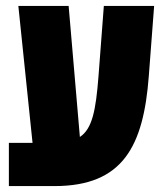

<svg xmlns="http://www.w3.org/2000/svg" viewBox="-20 -629 551 649"><path d="M10 0H164C396 0 465 -135 483 -372L501 -609H331L313 -372C304 -256 292 -194 250 -166L212 -609H42L90 -146H10Z"/></svg>

Font: Noto Sans Hebrew ExtraCondensed Black
Style: Regular
Weight: 900
Width: 2
Designer: Monotype Design Team
Foundry: Monotype Imaging Inc.
Version: Version 2.004